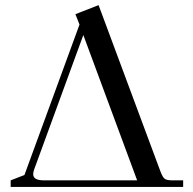

<svg xmlns="http://www.w3.org/2000/svg" viewBox="-20 -736 760 756"><path d="M22 0V-25.9L76.2 -46.9L293 -639.2L276.9 -680.2L368.2 -715.8L609.9 -65.9Q619.1 -40.5 627 -33.2Q634.8 -25.9 658.2 -25.9H701.2V0ZM110.8 -49.8Q110.8 -25.9 152.8 -25.9H520L308.1 -598.1L113.8 -66.9Q110.8 -58.1 110.8 -49.8Z"/></svg>

Font: Dihjauti S
Style: Bold
Weight: 700
Designer: T. Christopher White
Version: Version 3.0.0